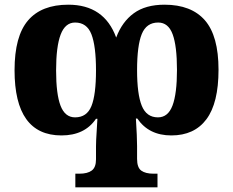

<svg xmlns="http://www.w3.org/2000/svg" viewBox="-20 -568 994 818"><path d="M301 172H318Q353 172 371 158.5Q389 145 389 111V56Q389 32 392 -11Q395 -54 395 -62H389Q341 9 242 9Q42 9 42 -269Q42 -414 99.5 -481Q157 -548 271 -548Q424 -548 475 -408Q500 -475 550 -511.5Q600 -548 681 -548Q795 -548 853 -481.5Q911 -415 911 -271Q911 -129 859.5 -60Q808 9 710 9Q614 9 565 -63H559Q564 17 564 54V109Q564 146 582 159Q600 172 634 172H651V230H301ZM389 -268Q389 -372 369.5 -422Q350 -472 300 -472Q258 -472 238.5 -421Q219 -370 219 -268Q219 -167 238 -117.5Q257 -68 300 -68Q350 -68 369.5 -116Q389 -164 389 -268ZM734 -270Q734 -372 715.5 -422Q697 -472 654 -472Q604 -472 584 -423Q564 -374 564 -269Q564 -167 584 -117.5Q604 -68 653 -68Q696 -68 715 -118.5Q734 -169 734 -270Z"/></svg>

Font: Noto Serif ExtraBold
Style: Regular
Weight: 800
Designer: Monotype Design Team
Foundry: Monotype Imaging Inc.
Version: Version 1.001